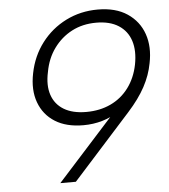

<svg xmlns="http://www.w3.org/2000/svg" viewBox="-51 -753 703 800"><g transform="rotate(-5 300.0 -353.5)"><path d="M387 -707Q462 -707 510.5 -674.5Q559 -642 578 -587.5Q597 -533 583 -465Q574 -416 548.5 -368.5Q523 -321 477 -270L234 0H169L429 -288L537 -393Q502 -320 436 -276Q370 -232 286 -232Q215 -232 168 -261.5Q121 -291 101.5 -344Q82 -397 96 -466Q110 -537 151.5 -591.5Q193 -646 254 -676.5Q315 -707 387 -707ZM522 -465Q533 -522 519.5 -564Q506 -606 469.5 -629.5Q433 -653 376 -653Q319 -653 274 -629.5Q229 -606 198.5 -564Q168 -522 158 -466Q146 -411 159.5 -370.5Q173 -330 209.5 -308Q246 -286 303 -286Q360 -286 405.5 -307.5Q451 -329 481 -369.5Q511 -410 522 -465Z"/></g></svg>

Font: Albert Sans Light
Style: Italic
Weight: 300
Italic angle: -11.25°
Designer: Andreas Rasmussen
Foundry: a.Foundry
Version: Version 1.025